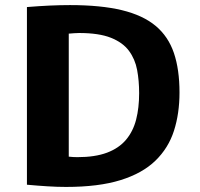

<svg xmlns="http://www.w3.org/2000/svg" viewBox="-20 -736 793 762"><path d="M242.2 5.9Q206.5 5.9 168 3.4Q129.4 1 86.9 -2.9V-708Q134.3 -711.9 177 -713.9Q219.7 -715.8 257.8 -715.8Q380.4 -715.8 463.9 -695.6Q547.4 -675.3 597.7 -633.3Q647.9 -591.3 670.2 -525.6Q692.4 -460 692.4 -368.7Q692.4 -285.6 670.4 -217Q648.4 -148.4 596.9 -98.4Q545.4 -48.3 458.5 -21.2Q371.6 5.9 242.2 5.9ZM287.1 -112.3Q357.4 -112.3 404.8 -130.1Q452.1 -147.9 480.2 -181.4Q508.3 -214.8 520.3 -261.5Q532.2 -308.1 532.2 -366.2Q532.2 -415.5 524.2 -458.5Q516.1 -501.5 491.7 -534.4Q467.3 -567.4 419.9 -586.2Q372.6 -605 293.9 -605Q284.7 -605 274.4 -604.2Q264.2 -603.5 252.9 -602.5V-114.3Q261.7 -113.3 270.5 -112.8Q279.3 -112.3 287.1 -112.3Z"/></svg>

Font: Comme
Style: Bold
Weight: 700
Version: Version 1.000;gftools[0.9.27]